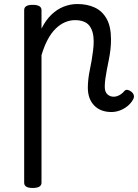

<svg xmlns="http://www.w3.org/2000/svg" viewBox="-20 -539 685 953"><path d="M142 394Q121 394 110.5 387.5Q100 381 100 368V-489Q100 -502 110.5 -508.5Q121 -515 142 -515Q164 -515 175 -508.5Q186 -502 186 -489V-397Q207 -439 235 -466Q263 -493 296 -506Q329 -519 364 -519Q413 -519 450.5 -501.5Q488 -484 509.5 -445.5Q531 -407 531 -343Q531 -317 528 -291.5Q525 -266 520 -241.5Q515 -217 510.5 -193.5Q506 -170 503 -148.5Q500 -127 500 -108Q500 -83 513 -71Q526 -59 544 -59Q553 -59 562 -62Q571 -65 580.5 -71.5Q590 -78 598 -88Q605 -95 615 -92.5Q625 -90 633 -83Q643 -74 644.5 -64.5Q646 -55 641 -46Q630 -26 612.5 -12Q595 2 574.5 9.5Q554 17 533 17Q479 17 447.5 -15.5Q416 -48 416 -104Q416 -124 418.5 -146.5Q421 -169 426 -192.5Q431 -216 435 -240Q439 -264 442 -288Q445 -312 445 -334Q445 -384 423.5 -411.5Q402 -439 352 -439Q327 -439 302.5 -428.5Q278 -418 256 -396.5Q234 -375 216.5 -342Q199 -309 186 -265V368Q186 381 175 387.5Q164 394 142 394Z"/></svg>

Font: Playwrite HR Lijeva
Style: Regular
Weight: 400
Designer: Veronika Burian, José Scaglione
Foundry: TypeTogether
Version: Version 1.002